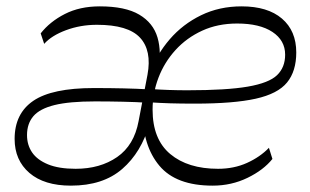

<svg xmlns="http://www.w3.org/2000/svg" viewBox="-20 -576 976 604"><path d="M203 8Q119 8 72.5 -32Q26 -72 26 -139Q26 -219 85 -259Q144 -299 275 -299Q325 -299 368 -298Q411 -297 446 -295L441 -253Q410 -255 366.5 -256Q323 -257 279 -257Q198 -257 151.5 -245.5Q105 -234 85 -210.5Q65 -187 65 -151Q65 -120 81 -96.5Q97 -73 131 -59Q165 -45 218 -45Q295 -45 348.5 -82Q402 -119 416 -195L444 -341Q458 -417 420.5 -457.5Q383 -498 285 -498Q233 -498 187.5 -481Q142 -464 119 -438L108 -471Q137 -508 184 -532Q231 -556 294 -556Q374 -556 418 -530Q462 -504 475.5 -458Q489 -412 477 -353L450 -186Q425 -97 364.5 -44.5Q304 8 203 8ZM649 8Q534 8 481.5 -54.5Q429 -117 429 -222Q429 -286 451 -345.5Q473 -405 514 -452.5Q555 -500 612.5 -528Q670 -556 740 -556Q822 -556 867 -517.5Q912 -479 912 -411Q912 -352 883 -316.5Q854 -281 784.5 -265.5Q715 -250 593 -250Q548 -250 515.5 -251Q483 -252 453 -254V-296Q482 -294 511 -293Q540 -292 569 -292Q693 -292 759.5 -303.5Q826 -315 851.5 -339.5Q877 -364 877 -404Q877 -449 837 -475.5Q797 -502 726 -502Q665 -502 616 -479.5Q567 -457 532 -418.5Q497 -380 478.5 -331.5Q460 -283 460 -231Q460 -138 515.5 -91.5Q571 -45 666 -45Q716 -45 757 -63.5Q798 -82 826 -111L837 -76Q809 -41 758.5 -16.5Q708 8 649 8Z"/></svg>

Font: Savate ExtraLight
Style: Italic
Weight: 200
Italic angle: -11°
Designer: Max Esnée
Foundry: Plomb Type
Version: Version 2.000